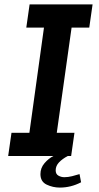

<svg xmlns="http://www.w3.org/2000/svg" viewBox="-20 -706 449 869"><path d="M17 0 32 -105H113L179 -581H99L114 -686H399L384 -581H304L237 -105H317L302 0ZM251 143Q219 143 191 129.5Q163 116 163 82Q163 54 181.5 32.5Q200 11 222 0H287Q262 13 247 29Q232 45 232 65Q232 82 244.5 89Q257 96 271 96Q288 96 306 91.5Q324 87 340 82L347 119Q324 131 300 137Q276 143 251 143Z"/></svg>

Font: Chivo Medium
Style: Italic
Weight: 500
Italic angle: -8.05°
Designer: Hector Gatti
Foundry: Omnibus-Type
Version: Version 2.002